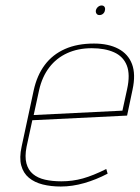

<svg xmlns="http://www.w3.org/2000/svg" viewBox="-20 -669 510 701"><path d="M351 -649Q344 -649 338 -644Q332 -639 330 -631Q329 -624 332.5 -619Q336 -614 343 -614Q351 -614 356.5 -619Q362 -624 363 -631Q365 -639 361.5 -644Q358 -649 351 -649ZM77 -133 98 -230 444 -247 464 -342Q476 -398 462 -435Q448 -472 412 -491Q376 -510 323 -510Q262 -510 217 -490Q172 -470 143.5 -432Q115 -394 103 -339L59 -134Q50 -93 57.5 -65Q65 -37 85.5 -20Q106 -3 136 4.5Q166 12 202 12Q244 12 287.5 -0.5Q331 -13 373 -35L368 -52Q320 -28 282.5 -17.5Q245 -7 204 -7Q171 -7 144.5 -13Q118 -19 100.5 -33.5Q83 -48 76.5 -72.5Q70 -97 77 -133ZM444 -343 427 -265 103 -249 123 -341Q134 -389 160 -423Q186 -457 225.5 -475Q265 -493 315 -493Q363 -493 396.5 -478Q430 -463 443 -430Q456 -397 444 -343Z"/></svg>

Font: Advent Pro Thin
Style: Italic
Weight: 250
Italic angle: -12°
Version: Version 3.000